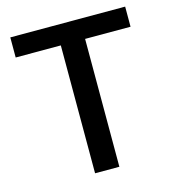

<svg xmlns="http://www.w3.org/2000/svg" viewBox="-106 -801 813 891"><g transform="rotate(-15 300.0 -355.5)"><path d="M576.2 -614.3H357.9V0H241.2V-614.3H24.4V-710.9H576.2Z"/></g></svg>

Font: Roboto Mono
Style: Regular
Weight: 500
Designer: Google
Version: Version 2.000986; 2015; ttfautohint (v1.3)